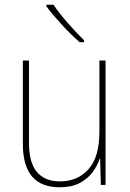

<svg xmlns="http://www.w3.org/2000/svg" viewBox="-20 -785 553 815"><path d="M428 -528V0H408L405 -111H403Q393 -81 372.5 -53.5Q352 -26 318 -8Q284 10 233 10Q77 10 77 -174V-528H103V-179Q103 -94 137 -54.5Q171 -15 234 -15Q309 -15 355.5 -66.5Q402 -118 402 -227V-528ZM207 -765Q231 -729 268 -687Q305 -645 337 -614V-606H318Q282 -637 242.5 -680Q203 -723 177 -758V-765Z"/></svg>

Font: Noto Sans Telugu SemiCondensed Thin
Style: Regular
Weight: 100
Width: 4
Designer: Jelle Bosma - Monotype Design Team
Foundry: Monotype Imaging Inc.
Version: Version 2.005; ttfautohint (v1.8.4.7-5d5b)